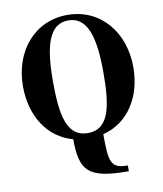

<svg xmlns="http://www.w3.org/2000/svg" viewBox="-105 -844 1000 1178"><g transform="rotate(-10 395.0 -255.0)"><path d="M601 214C496 214 486 176.5 486 -1C645.5 -41 739 -189.5 739 -375C739 -593.5 600.5 -760 395 -760C190 -760 51.5 -593.5 51.5 -375C51.5 -191.5 143 -44.5 299 -2.5C300 197 348 250 601 250ZM395 -726C517 -726 552.5 -587 552.5 -375C552.5 -163 527 -24 395 -24C263 -24 238 -163 238 -375C238 -587 273 -726 395 -726Z"/></g></svg>

Font: Bodoni* 06
Style: Bold
Weight: 700
Version: Version 2.2